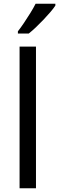

<svg xmlns="http://www.w3.org/2000/svg" viewBox="-20 -1010 317 1030"><path d="M173 0H85V-760H173ZM277 -980Q268 -966 251 -946Q234 -926 213.5 -904.5Q193 -883 172.5 -863.5Q152 -844 134 -830H76V-842Q91 -861 108.5 -887Q126 -913 143 -940.5Q160 -968 171 -990H277Z"/></svg>

Font: Noto Sans Gunjala Gondi
Style: Regular
Weight: 400
Designer: Ek Type
Foundry: Ek Type
Version: Version 1.004